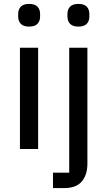

<svg xmlns="http://www.w3.org/2000/svg" viewBox="-20 -762 549 982"><path d="M129 -626Q100 -626 86.5 -640Q73 -654 73 -677V-691Q73 -714 86.5 -728Q100 -742 129 -742Q158 -742 171.5 -728Q185 -714 185 -691V-677Q185 -654 171.5 -640Q158 -626 129 -626ZM82 -518H175V0H82ZM334 -518H427V75Q427 132 398.5 166Q370 200 308 200H251V121H334ZM381 -626Q352 -626 338.5 -640Q325 -654 325 -677V-691Q325 -714 338.5 -728Q352 -742 381 -742Q410 -742 423.5 -728Q437 -714 437 -691V-677Q437 -654 423.5 -640Q410 -626 381 -626Z"/></svg>

Font: IBM Plex Sans Devanagari Text
Style: Regular
Weight: 450
Designer: Mike Abbink, Paul van der Laan, Pieter van Rosmalen, Erin McLaughlin
Foundry: Bold Monday
Version: Version 1.1